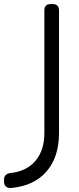

<svg xmlns="http://www.w3.org/2000/svg" viewBox="-20 -734 393 953"><path d="M0 167V158.2Q0 129.4 30.8 125Q111.3 116.7 155.8 64.5Q200.2 12.2 200.2 -74.2V-682.1Q200.2 -713.9 231.9 -713.9H241.2Q272.9 -713.9 272.9 -682.1V-74.2Q272.9 46.4 210.2 117.9Q147.5 189.5 33.2 199.2Q17.6 199.7 8.8 191.2Q0 182.6 0 167Z"/></svg>

Font: Arcon Rounded-
Style: Regular
Weight: 400
Designer: M. Zarth
Foundry: martin zarth - visuelle & digitale kommunikation
Version: Version 1.110;PS 001.110;hotconv 1.0.70;makeotf.lib2.5.58329